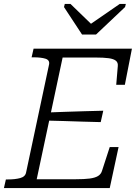

<svg xmlns="http://www.w3.org/2000/svg" viewBox="-39 -958 700 978"><path d="M379 -782H450L598 -922L602 -938H571L397 -818H444L320 -938H291L287 -922ZM565 -209 520 0H-19L-9 -44H2Q38 -44 64 -51Q90 -58 94 -80L211 -630Q215 -652 192.5 -659Q170 -666 133 -666H122L132 -710H633L597 -526H553L561 -621Q563 -639 551.5 -648.5Q540 -658 514.5 -661.5Q489 -665 446 -665H280L148 -45H347Q390 -45 417.5 -48.5Q445 -52 460.5 -61.5Q476 -71 481 -89L520 -209ZM200 -385Q248 -387 295.5 -388.5Q343 -390 391 -391.5Q439 -393 487 -394L474 -336Q427 -337 380 -338.5Q333 -340 286 -341.5Q239 -343 191 -344Z"/></svg>

Font: Roboto Serif ExtraLight
Style: Italic
Weight: 250
Italic angle: -10°
Designer: Greg Gazdowicz
Foundry: Commercial Type
Version: Version 1.008